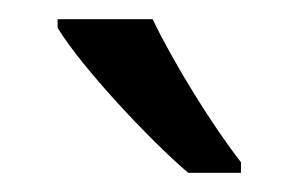

<svg xmlns="http://www.w3.org/2000/svg" viewBox="-20 -786 311 200"><path d="M139 -766H40V-757C65 -716 135 -641 176 -606H231V-617C202 -654 161 -720 139 -766Z"/></svg>

Font: Noto Sans Lao Looped Condensed
Style: Regular
Weight: 400
Width: 3
Designer: Mark Frömberg, Ben Mitchell
Foundry: The Fontpad Ltd
Version: Version 1.002